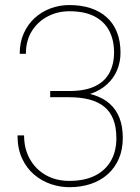

<svg xmlns="http://www.w3.org/2000/svg" viewBox="-20 -741 564 771"><path d="M259.3 -351.6H181.6V-375.5H257.3Q321.3 -375.5 361.1 -394.5Q400.9 -413.6 419.4 -448.5Q438 -483.4 438 -530.8Q438 -579.1 419.2 -616.2Q400.4 -653.3 360.6 -674.6Q320.8 -695.8 258.3 -695.8Q210.9 -695.8 171.4 -675Q131.8 -654.3 107.9 -616.2Q84 -578.1 84 -524.9H59.1Q59.1 -570.3 75.2 -606.7Q91.3 -643.1 119.1 -668.5Q147 -693.8 182.9 -707.3Q218.8 -720.7 258.3 -720.7Q305.2 -720.7 343 -708.5Q380.9 -696.3 408 -672.1Q435.1 -647.9 449.5 -612.1Q463.9 -576.2 463.9 -529.3Q463.9 -492.7 450.7 -460.4Q437.5 -428.2 411.4 -403.8Q385.3 -379.4 347.2 -365.5Q309.1 -351.6 259.3 -351.6ZM181.6 -372.6H259.3Q313.5 -372.6 353.8 -360.4Q394 -348.1 420.4 -324.7Q446.8 -301.3 460 -266.8Q473.1 -232.4 473.1 -188Q473.1 -140.6 457.3 -103.8Q441.4 -66.9 412.6 -41.3Q383.8 -15.6 344.5 -2.4Q305.2 10.7 258.3 10.7Q221.2 10.7 184.3 -1.7Q147.5 -14.2 117.2 -39.8Q86.9 -65.4 68.6 -104.7Q50.3 -144 50.3 -197.3H76.7Q76.7 -144 99.6 -102.8Q122.6 -61.5 163.6 -38.1Q204.6 -14.6 258.3 -14.6Q318.8 -14.6 360.8 -35.4Q402.8 -56.2 425 -94.5Q447.3 -132.8 447.3 -186Q447.3 -230 435.1 -261.2Q422.9 -292.5 398.7 -312.3Q374.5 -332 339.1 -341.3Q303.7 -350.6 257.3 -350.6H181.6Z"/></svg>

Font: Roboto Condensed Thin
Style: Regular
Weight: 250
Width: 3
Designer: Christian Robertson
Foundry: Google
Version: Version 3.009; 2024